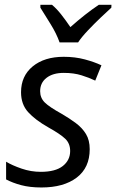

<svg xmlns="http://www.w3.org/2000/svg" viewBox="-20 -786 493 815"><path d="M155.8 9.8Q106.9 9.8 70.1 0Q33.2 -9.8 5.9 -24.4V-99.6Q31.7 -84 71.5 -70.3Q111.3 -56.6 153.3 -56.6Q215.3 -56.6 246.6 -81.3Q277.8 -106 277.8 -145Q277.8 -176.8 257.1 -196.8Q236.3 -216.8 185.5 -245.1Q129.4 -276.9 99.4 -310.1Q69.3 -343.3 69.3 -394.5Q69.3 -463.4 118.9 -504.2Q168.5 -544.9 250.5 -544.9Q298.8 -544.9 339.8 -533.9Q380.9 -522.9 410.6 -508.8L384.3 -443.8Q358.9 -456.1 326.2 -466.3Q293.5 -476.6 250.5 -476.6Q204.6 -476.6 177.5 -455.6Q150.4 -434.6 150.4 -398.9Q150.4 -370.6 169.7 -351.3Q189 -332 241.2 -303.2Q274.9 -283.7 302 -263.4Q329.1 -243.2 345 -217Q360.8 -190.9 360.8 -152.8Q360.8 -74.2 305.7 -32.2Q250.5 9.8 155.8 9.8ZM232.9 -606Q219.7 -643.6 194.8 -683.6Q169.9 -723.6 151.4 -753.4V-765.6H200.7Q220.7 -749 240.5 -723.6Q260.3 -698.2 278.8 -670.9Q342.3 -727.5 399.4 -765.6H453.1L452.6 -753.4Q435.1 -737.8 407.5 -711.4Q379.9 -685.1 353 -656.7Q326.2 -628.4 311.5 -606Z"/></svg>

Font: Open Sans
Style: Italic
Weight: 400
Italic angle: -12°
Designer: Monotype Design Team
Foundry: Monotype Imaging Inc.
Version: Version 3.000; ttfautohint (v1.8.4)